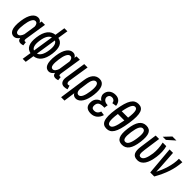

<svg xmlns="http://www.w3.org/2000/svg" viewBox="250 -2245 3910 3910"><g transform="rotate(45 2205.0 -290.0)"><path d="M429 27 420 -55C414 -53 401 -51 393 -52C365 -56 370 -95 375 -124L446 -580H349L341 -529C322 -568 289 -589 245 -589C148 -589 68 -493 40 -290C6 -47 70 40 166 40C209 40 248 11 278 -33C285 14 310 40 359 40C380 40 408 34 429 27ZM139 -279C155 -399 191 -499 254 -499C296 -499 321 -461 323 -405L284 -149C266 -96 235 -50 192 -50C123 -50 122 -150 139 -279Z M701 230 731 38C859 23 942 -77 968 -274C993 -464 941 -564 826 -585L861 -810H774L740 -588C612 -573 528 -474 502 -274C477 -85 529 14 644 36L614 230ZM597 -274C616 -408 663 -479 726 -500L657 -52C602 -74 578 -145 597 -274ZM873 -274C854 -141 808 -71 744 -50L813 -498C868 -475 891 -403 873 -274Z M1433 27 1424 -55C1418 -53 1405 -51 1397 -52C1369 -56 1374 -95 1379 -124L1450 -580H1353L1345 -529C1326 -568 1293 -589 1249 -589C1152 -589 1072 -493 1044 -290C1010 -47 1074 40 1170 40C1213 40 1252 11 1282 -33C1289 14 1314 40 1363 40C1384 40 1412 34 1433 27ZM1143 -279C1159 -399 1195 -499 1258 -499C1300 -499 1325 -461 1327 -405L1288 -149C1270 -96 1239 -50 1196 -50C1127 -50 1126 -150 1143 -279Z M1576 -580 1506 -127C1490 -22 1533 40 1613 40C1643 40 1678 31 1699 23L1674 -59C1667 -55 1655 -50 1638 -50C1610 -50 1595 -84 1601 -124L1673 -580Z M2012 -590C1904 -590 1825 -510 1802 -346L1720 230H1817L1852 -17C1871 20 1903 40 1947 40C2063 40 2136 -95 2158 -284C2182 -485 2131 -590 2012 -590ZM1900 -356C1911 -433 1945 -501 1999 -501C2058 -501 2078 -423 2057 -274C2040 -154 2007 -50 1940 -50C1895 -50 1869 -98 1873 -162Z M2543 -422 2636 -437C2626 -529 2572 -590 2471 -590C2353 -590 2286 -516 2279 -430C2274 -374 2306 -324 2353 -295C2281 -276 2229 -225 2218 -146C2203 -21 2261 40 2380 40C2487 40 2564 -25 2594 -129L2504 -142C2484 -78 2441 -50 2391 -50C2341 -50 2309 -68 2315 -140C2322 -224 2381 -247 2495 -242L2506 -326C2415 -323 2370 -377 2373 -429C2377 -476 2409 -503 2455 -503C2500 -503 2536 -479 2543 -422Z M2825 31C2953 31 3023 -68 3070 -378C3117 -689 3065 -789 2934 -789C2807 -789 2731 -689 2684 -378C2637 -68 2695 31 2825 31ZM2926 -699C2982 -699 3006 -639 2979 -441H2795C2832 -639 2872 -699 2926 -699ZM2832 -59C2775 -59 2747 -123 2779 -346H2965C2927 -123 2890 -59 2832 -59Z M3279 40C3407 40 3479 -59 3507 -274C3535 -491 3489 -590 3358 -590C3231 -590 3159 -491 3131 -274C3103 -59 3149 40 3279 40ZM3286 -50C3226 -50 3209 -120 3231 -274C3253 -429 3291 -500 3350 -500C3411 -500 3429 -429 3407 -274C3385 -120 3347 -50 3286 -50Z M3888 -807 3753 -664H3843L4004 -807ZM3634 -580 3582 -208C3559 -45 3595 40 3720 40C3857 40 3925 -88 3953 -288C3967 -389 3964 -493 3939 -580H3836C3861 -474 3864 -374 3854 -288C3835 -155 3801 -50 3728 -50C3673 -50 3666 -102 3682 -218L3733 -580Z M4087 30H4203C4328 -193 4387 -367 4402 -580H4303C4307 -400 4234 -203 4164 -67C4163 -117 4161 -168 4157 -218L4133 -580H4034Z"/></g></svg>

Font: Smiley Sans Oblique
Style: Regular
Weight: 400
Italic angle: -8°
Designer: oooooohmygosh, Nagisa Chen, Janine Sui, Heda Shi, Jian Li
Foundry: atelierAnchor
Version: Version 2.0.1